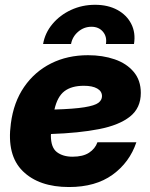

<svg xmlns="http://www.w3.org/2000/svg" viewBox="-20 -753 615 785"><path d="M262.2 11.7Q139.2 11.7 73 -53.5Q6.8 -118.7 24.4 -248Q35.6 -335 78.6 -397.5Q121.6 -460 188.7 -493.7Q255.9 -527.3 339.8 -527.3Q399.9 -527.3 448.7 -510.5Q497.6 -493.7 526.6 -459.2Q555.7 -424.8 555.7 -373Q555.7 -311.5 511.5 -276.4Q467.3 -241.2 385 -225.1Q302.7 -209 188.5 -205.1Q188 -201.7 188 -198.7Q188 -149.9 212.6 -131.1Q237.3 -112.3 276.4 -112.3Q319.3 -112.3 344.2 -128.7Q369.1 -145 378.4 -171.4H537.6Q509.8 -88.9 440.2 -38.6Q370.6 11.7 262.2 11.7ZM202.6 -305.2Q283.2 -307.6 325.2 -314.5Q367.2 -321.3 382.1 -332.5Q397 -343.8 397 -359.9Q397 -379.9 377.4 -391.1Q357.9 -402.3 322.8 -402.3Q272.5 -402.3 243.4 -380.1Q214.4 -357.9 202.6 -305.2ZM156.2 -573.2Q164.1 -618.7 194.6 -655Q225.1 -691.4 270.5 -712.4Q315.9 -733.4 368.7 -733.4Q421.4 -733.4 460 -712.4Q498.5 -691.4 516.8 -655Q535.2 -618.7 527.8 -573.2H413.1Q418 -603 400.9 -623.3Q383.8 -643.6 354 -643.6Q323.2 -643.6 299.6 -623.3Q275.9 -603 270.5 -573.2Z"/></svg>

Font: Inter Display Extra Bold
Style: Italic
Weight: 800
Italic angle: -9.39999°
Designer: Rasmus Andersson
Foundry: rsms
Version: Version 4.000;git-4fc901f